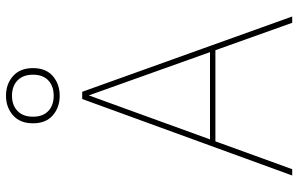

<svg xmlns="http://www.w3.org/2000/svg" viewBox="-197 -797 994 640"><g transform="rotate(-90 300.0 -477.0)"><path d="M35 0 290 -700H314L565 0H544L302 -678L56 0ZM134 -256 143 -274H459L468 -256ZM301 -775Q262 -775 235.5 -798Q209 -821 209 -864Q209 -907 235.5 -930.5Q262 -954 301 -954Q340 -954 366.5 -930.5Q393 -907 393 -864Q393 -821 366.5 -798Q340 -775 301 -775ZM301 -795Q333 -795 352 -813Q371 -831 371 -864Q371 -897 352 -915.5Q333 -934 301 -934Q269 -934 250 -915.5Q231 -897 231 -864Q231 -831 250 -813Q269 -795 301 -795Z"/></g></svg>

Font: DM Sans 10pt Thin
Style: Regular
Weight: 250
Version: Version 4.004;gftools[0.9.30]